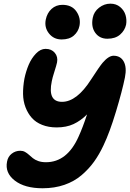

<svg xmlns="http://www.w3.org/2000/svg" viewBox="-20 -968 703 1037"><path d="M560.1 -758.8Q517.6 -758.8 494.4 -791Q471.2 -823.2 481 -872.1Q487.3 -904.8 515.1 -926.5Q543 -948.2 576.2 -948.2Q607.4 -948.2 628.9 -930.2Q650.4 -912.1 658 -886.7Q665.5 -861.3 661.1 -835Q654.3 -803.7 628.7 -781.2Q603 -758.8 560.1 -758.8ZM313 -754.9Q270 -754.9 244.4 -787.4Q218.8 -819.8 227.1 -861.8Q234.4 -897.9 258.5 -919.9Q282.7 -941.9 316.9 -941.9Q368.2 -941.9 392.8 -906Q417.5 -870.1 409.2 -828.1Q402.8 -796.9 378.7 -775.9Q354.5 -754.9 313 -754.9ZM210 48.8Q113.3 48.8 59.6 7.1Q5.9 -34.7 18.1 -95.2Q22.9 -122.1 43.2 -137.9Q63.5 -153.8 89.8 -153.8Q103.5 -153.8 115 -147.5Q126.5 -141.1 136.2 -132.1Q146 -123 157.5 -113.8Q168.9 -104.5 187 -98.1Q205.1 -91.8 228 -91.8Q343.3 -91.8 404.8 -231Q426.8 -278.8 450.2 -350.1Q416 -315.9 377.2 -297.9Q338.4 -279.8 286.1 -279.8Q242.2 -279.8 207.8 -293.5Q173.3 -307.1 151.9 -331.3Q130.4 -355.5 117.7 -388.7Q105 -421.9 104.5 -460.7Q104 -499.5 111.8 -543Q120.1 -583 135 -618.2Q149.9 -653.3 174.3 -678.7Q198.7 -704.1 226.1 -704.1Q258.3 -704.1 276.1 -682.6Q293.9 -661.1 288.1 -630.9Q284.7 -614.7 273.7 -580.6Q262.7 -546.4 259.8 -529.8Q236.3 -418 314.9 -418Q395 -418 472.2 -539.1Q517.6 -609.4 534.2 -628.9Q566.4 -666.5 592.8 -667Q631.3 -667 648.4 -635.5Q665.5 -604 654.8 -549.8Q640.1 -477.1 606.2 -364.7Q572.3 -252.4 539.1 -183.1Q516.1 -133.8 488 -94.7Q460 -55.7 420.7 -22Q381.3 11.7 327.9 30.3Q274.4 48.8 210 48.8Z"/></svg>

Font: Shantell Sans Irregular
Style: Bold Italic
Weight: 700
Italic angle: -11.31°
Designer: Stephen Nixon, Anya Danilova, Shantell Martin
Foundry: Arrow Type
Version: Version 1.006;[9816181b4]